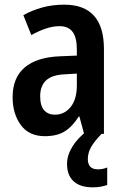

<svg xmlns="http://www.w3.org/2000/svg" viewBox="-20 -573 527 822"><path d="M255 -553Q425 -553 425 -363V0H340L320 -74H317Q290 -31 257 -10.5Q224 10 172 10Q104 10 69 -38Q34 -86 34 -157Q34 -240 85.5 -284Q137 -328 236 -332L309 -335V-361Q309 -413 290.5 -437Q272 -461 235 -461Q207 -461 177 -451Q147 -441 114 -423L80 -508Q117 -529 161 -541Q205 -553 255 -553ZM260 -255Q203 -253 177.5 -229Q152 -205 152 -161Q152 -120 169 -101Q186 -82 215 -82Q256 -82 282.5 -115Q309 -148 309 -208V-258ZM356 108Q356 152 399 152Q412 152 422 149.5Q432 147 439 144V219Q427 223 412 226Q397 229 377 229Q323 229 295 203Q267 177 267 129Q267 92 290 54.5Q313 17 356 -15L415 0Q383 33 369.5 57.5Q356 82 356 108Z"/></svg>

Font: Noto Sans Hebrew Condensed SemiBold
Style: Regular
Weight: 600
Width: 3
Designer: Monotype Design Team
Foundry: Monotype Imaging Inc.
Version: Version 2.004; ttfautohint (v1.8.4.7-5d5b)